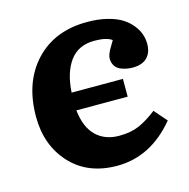

<svg xmlns="http://www.w3.org/2000/svg" viewBox="-86 -610 697 708"><g transform="rotate(-15 263.0 -256.5)"><path d="M277.8 14.2Q166 14.2 100.1 -57.1Q34.2 -128.4 34.2 -237.8Q34.2 -368.7 107.9 -447.8Q181.6 -526.9 306.2 -526.9Q348.6 -526.9 382.6 -518.3Q416.5 -509.8 438 -496.1Q459.5 -482.4 473.9 -464.1Q488.3 -445.8 494.1 -428Q500 -410.2 500 -392.1Q500 -358.4 481.2 -339.6Q462.4 -320.8 425.8 -320.8Q414.6 -320.8 403.8 -322.8Q393.1 -324.7 380.4 -329.8Q367.7 -335 359.9 -346.7Q352.1 -358.4 352.1 -375Q352.1 -382.3 355.5 -391.4Q358.9 -400.4 363.5 -408.4Q368.2 -416.5 380.9 -438Q359.9 -453.1 314 -453.1Q252.9 -453.1 220.7 -409.4Q188.5 -365.7 184.1 -290H379.9V-222.2H184.1Q191.4 -156.2 225.1 -123.5Q258.8 -90.8 313 -90.8Q357.4 -90.8 389.2 -104.5Q420.9 -118.2 458 -147L500 -99.1Q406.2 14.2 277.8 14.2Z"/></g></svg>

Font: Literata Book
Style: Bold
Weight: 700
Designer: Latin by Veronika Burian and Jose Scaglione. Greek by Irene Vlachou. Cyrillic by Vera Evstafieva
Foundry: TypeTogether
Version: Version 2.003;PS 002.003;hotconv 1.0.88;makeotf.lib2.5.64775